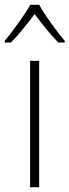

<svg xmlns="http://www.w3.org/2000/svg" viewBox="-44 -784 291 804"><path d="M120 -764H83C59 -721 8 -652 -24 -613V-606H2C35 -639 73 -688 101 -725C130 -687 167 -639 200 -606H227V-613C197 -648 144 -720 120 -764ZM120 0V-529H82V0Z"/></svg>

Font: Noto Sans SemiCondensed ExtraLight
Style: Regular
Weight: 200
Width: 4
Designer: Monotype Design Team
Foundry: Monotype Imaging Inc.
Version: Version 2.013